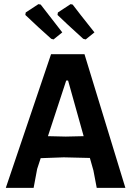

<svg xmlns="http://www.w3.org/2000/svg" viewBox="-20 -905 640 925"><path d="M280 -749 238 -715 227 -718Q169 -769 102 -833L104 -845L165 -885L176 -883Q179 -879 280 -749ZM435 -749 393 -715 381 -718Q297 -794 257 -833L259 -845L320 -885L330 -883Q357 -847 435 -749ZM387 -644 584 0H446L430 -84L413 -144L287 -147L176 -143L159 -91L142 0H8L226 -644ZM299 -517 211 -249 297 -247 383 -249 308 -517Z"/></svg>

Font: Alegreya Sans
Style: Bold
Weight: 700
Designer: Juan Pablo del Peral
Foundry: Huerta Tipografica
Version: Version 2.007